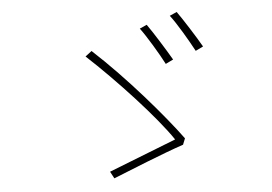

<svg xmlns="http://www.w3.org/2000/svg" viewBox="-48 -788 1096 775"><g transform="rotate(-5 500.0 -400.5)"><path d="M569 -683 540 -670C565 -637 611 -560 632 -519L663 -534C640 -574 592 -651 569 -683ZM694 -724 665 -711C691 -678 734 -604 757 -561L788 -576C764 -618 717 -692 694 -724ZM673 -188 683 -213C615 -306 471 -475 338 -597L312 -577C427 -471 580 -306 643 -212C590 -191 433 -130 370 -105L385 -77C445 -101 592 -161 673 -188Z"/></g></svg>

Font: Harano Aji Gothic CN ExtraLight
Style: Regular
Weight: 250
Foundry: Masamichi Hosoda
Version: HaranoAjiGothicCN-ExtraLight version 20230610;ttx 4.39.4